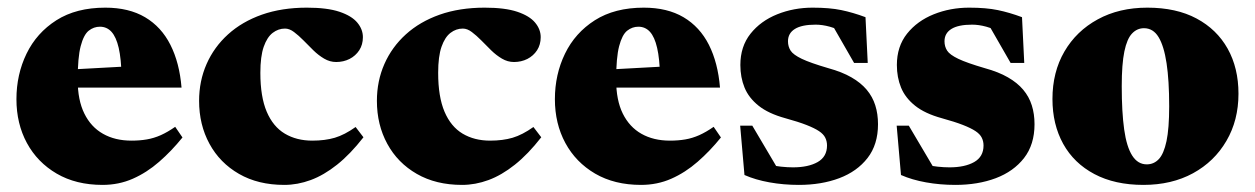

<svg xmlns="http://www.w3.org/2000/svg" viewBox="-20 -480 3359 514"><path d="M262 -459.5Q325 -459.5 368.5 -433.8Q412 -408 436.2 -360Q460.5 -312 466 -245.5H143V-292.5L390.5 -306L305.5 -275.5Q304.5 -322.5 297.8 -351.8Q291 -381 278.5 -394.8Q266 -408.5 247.5 -408.5Q231 -408.5 217.5 -397.8Q204 -387 196 -356.5Q188 -326 188 -266Q188 -212 205.8 -176Q223.5 -140 255.8 -121.8Q288 -103.5 332 -103.5Q354.5 -103.5 373.2 -106.8Q392 -110 410.5 -118.2Q429 -126.5 449 -140.5L468.5 -112Q439 -75.5 406 -46.8Q373 -18 335.5 -1.5Q298 15 254.5 15Q183.5 15 131.8 -15.2Q80 -45.5 52 -97.2Q24 -149 24 -214.5Q24 -280.5 51 -336.2Q78 -392 131 -425.8Q184 -459.5 262 -459.5Z M801.5 -459.5Q856 -459.5 888.8 -448.5Q921.5 -437.5 936.5 -419.5Q951.5 -401.5 951.5 -380.5Q951.5 -360.5 941.8 -345.5Q932 -330.5 915.8 -322.2Q899.5 -314 880 -314Q863 -314 847.8 -323Q832.5 -332 819 -345.2Q805.5 -358.5 792.5 -371.8Q779.5 -385 767.2 -394.2Q755 -403.5 743 -403.5Q725 -403.5 710 -392Q695 -380.5 686 -354.8Q677 -329 677 -285Q677 -221 694 -181Q711 -141 742.5 -122.2Q774 -103.5 816 -103.5Q850 -103.5 876.2 -111.2Q902.5 -119 932 -140L953 -112.5Q917.5 -67 882.2 -39Q847 -11 811.8 2Q776.5 15 741 15Q671 15 619.8 -14.5Q568.5 -44 540.8 -95Q513 -146 513 -210Q513 -263 533 -308.5Q553 -354 590.5 -388Q628 -422 681.2 -440.8Q734.5 -459.5 801.5 -459.5Z M1277.5 -459.5Q1332 -459.5 1364.8 -448.5Q1397.5 -437.5 1412.5 -419.5Q1427.5 -401.5 1427.5 -380.5Q1427.5 -360.5 1417.8 -345.5Q1408 -330.5 1391.8 -322.2Q1375.5 -314 1356 -314Q1339 -314 1323.8 -323Q1308.5 -332 1295 -345.2Q1281.5 -358.5 1268.5 -371.8Q1255.5 -385 1243.2 -394.2Q1231 -403.5 1219 -403.5Q1201 -403.5 1186 -392Q1171 -380.5 1162 -354.8Q1153 -329 1153 -285Q1153 -221 1170 -181Q1187 -141 1218.5 -122.2Q1250 -103.5 1292 -103.5Q1326 -103.5 1352.2 -111.2Q1378.5 -119 1408 -140L1429 -112.5Q1393.5 -67 1358.2 -39Q1323 -11 1287.8 2Q1252.5 15 1217 15Q1147 15 1095.8 -14.5Q1044.5 -44 1016.8 -95Q989 -146 989 -210Q989 -263 1009 -308.5Q1029 -354 1066.5 -388Q1104 -422 1157.2 -440.8Q1210.5 -459.5 1277.5 -459.5Z M1703.5 -459.5Q1766.5 -459.5 1810 -433.8Q1853.5 -408 1877.8 -360Q1902 -312 1907.5 -245.5H1584.5V-292.5L1832 -306L1747 -275.5Q1746 -322.5 1739.2 -351.8Q1732.5 -381 1720 -394.8Q1707.5 -408.5 1689 -408.5Q1672.5 -408.5 1659 -397.8Q1645.5 -387 1637.5 -356.5Q1629.5 -326 1629.5 -266Q1629.5 -212 1647.2 -176Q1665 -140 1697.2 -121.8Q1729.5 -103.5 1773.5 -103.5Q1796 -103.5 1814.8 -106.8Q1833.5 -110 1852 -118.2Q1870.5 -126.5 1890.5 -140.5L1910 -112Q1880.5 -75.5 1847.5 -46.8Q1814.5 -18 1777 -1.5Q1739.5 15 1696 15Q1625 15 1573.2 -15.2Q1521.5 -45.5 1493.5 -97.2Q1465.5 -149 1465.5 -214.5Q1465.5 -280.5 1492.5 -336.2Q1519.5 -392 1572.5 -425.8Q1625.5 -459.5 1703.5 -459.5Z M2155.5 -459.5Q2201 -459.5 2232.2 -453Q2263.5 -446.5 2297 -434L2303 -311.5H2266.5L2197 -432.5L2241 -391Q2221.5 -403 2201.5 -408.5Q2181.5 -414 2163.5 -414Q2126.5 -414 2108 -402.5Q2089.5 -391 2089.5 -369.5Q2089.5 -355.5 2096.5 -344.5Q2103.5 -333.5 2126.5 -322.5Q2149.5 -311.5 2197.5 -297.5Q2234 -287.5 2259.2 -273Q2284.5 -258.5 2300.2 -239.8Q2316 -221 2323.2 -198Q2330.5 -175 2330.5 -147.5Q2330.5 -93 2302.5 -57Q2274.5 -21 2226.8 -3Q2179 15 2118.5 15Q2077.5 15 2040 8.2Q2002.5 1.5 1973 -11.5L1961.5 -143.5H1994L2073.5 -9L2004 -49.5Q2021 -43.5 2037.8 -39.5Q2054.5 -35.5 2071.2 -33.8Q2088 -32 2103 -32Q2144 -32 2169 -46.2Q2194 -60.5 2194 -90.5Q2194 -102 2189.2 -111.5Q2184.5 -121 2172.5 -129Q2160.5 -137 2138.8 -145.5Q2117 -154 2082.5 -163.5Q2037 -176 2010.8 -197Q1984.5 -218 1973.2 -245.5Q1962 -273 1962 -306Q1962 -355.5 1989.2 -389.8Q2016.5 -424 2060.8 -441.8Q2105 -459.5 2155.5 -459.5Z M2574.5 -459.5Q2620 -459.5 2651.2 -453Q2682.5 -446.5 2716 -434L2722 -311.5H2685.5L2616 -432.5L2660 -391Q2640.5 -403 2620.5 -408.5Q2600.5 -414 2582.5 -414Q2545.5 -414 2527 -402.5Q2508.5 -391 2508.5 -369.5Q2508.5 -355.5 2515.5 -344.5Q2522.5 -333.5 2545.5 -322.5Q2568.5 -311.5 2616.5 -297.5Q2653 -287.5 2678.2 -273Q2703.5 -258.5 2719.2 -239.8Q2735 -221 2742.2 -198Q2749.5 -175 2749.5 -147.5Q2749.5 -93 2721.5 -57Q2693.5 -21 2645.8 -3Q2598 15 2537.5 15Q2496.5 15 2459 8.2Q2421.5 1.5 2392 -11.5L2380.5 -143.5H2413L2492.5 -9L2423 -49.5Q2440 -43.5 2456.8 -39.5Q2473.5 -35.5 2490.2 -33.8Q2507 -32 2522 -32Q2563 -32 2588 -46.2Q2613 -60.5 2613 -90.5Q2613 -102 2608.2 -111.5Q2603.5 -121 2591.5 -129Q2579.5 -137 2557.8 -145.5Q2536 -154 2501.5 -163.5Q2456 -176 2429.8 -197Q2403.5 -218 2392.2 -245.5Q2381 -273 2381 -306Q2381 -355.5 2408.2 -389.8Q2435.5 -424 2479.8 -441.8Q2524 -459.5 2574.5 -459.5Z M3050 -40Q3069 -40 3082.2 -54Q3095.5 -68 3102.8 -102Q3110 -136 3110 -195.5Q3110 -264.5 3103 -310.8Q3096 -357 3081.5 -380.8Q3067 -404.5 3042.5 -404.5Q3024 -404.5 3010.5 -390.2Q2997 -376 2990 -342.2Q2983 -308.5 2983 -249Q2983 -180 2989.5 -133.5Q2996 -87 3011 -63.5Q3026 -40 3050 -40ZM3041 15Q2964.5 15 2909.8 -14Q2855 -43 2826.2 -95Q2797.5 -147 2797.5 -215Q2797.5 -287 2829.5 -342Q2861.5 -397 2918.8 -428.2Q2976 -459.5 3051.5 -459.5Q3129 -459.5 3183.2 -430.5Q3237.5 -401.5 3266.5 -349.8Q3295.5 -298 3295.5 -229Q3295.5 -158 3263.2 -102.8Q3231 -47.5 3173.8 -16.2Q3116.5 15 3041 15Z"/></svg>

Font: Newsreader 24pt ExtraBold
Style: Regular
Weight: 800
Designer: Hugues Gentile
Foundry: Production Type
Version: Version 1.003